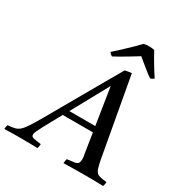

<svg xmlns="http://www.w3.org/2000/svg" viewBox="-289 -1059 1150 1212"><g transform="rotate(30 286.0 -453.5)"><path d="M431 -131 411 -260H191L122 -134Q109 -109 99.5 -89.5Q90 -70 90 -59Q90 -44 106.5 -40Q123 -36 163 -31Q163 -14 157 1Q143 0 117 0Q91 0 65 -0.5Q39 -1 24 -1Q-4 -1 -29 -0.5Q-54 0 -84 1Q-84 -15 -78 -30Q-48 -32 -29 -36.5Q-10 -41 6 -54.5Q22 -68 42 -98.5Q62 -129 94 -184Q122 -233 159 -298Q196 -363 237 -434Q278 -505 317 -574Q356 -643 389 -699Q403 -702 414.5 -704Q426 -706 437 -707L540 -136Q547 -100 553.5 -79.5Q560 -59 570 -50Q580 -41 597 -37.5Q614 -34 642 -31Q642 -14 636 1Q612 0 578 -0.5Q544 -1 511 -1Q482 -1 435 -0.5Q388 0 347 1Q348 -7 349 -15.5Q350 -24 353 -31Q389 -35 407 -38Q425 -41 431.5 -50.5Q438 -60 438 -81Q438 -86 437 -96.5Q436 -107 431 -131ZM215 -302H404L362 -570ZM435 -829Q409 -813 378 -794Q347 -775 319 -759Q291 -743 275 -735Q262 -743 253 -755Q280 -779 309.5 -806.5Q339 -834 365.5 -860Q392 -886 409 -904Q423 -908 447 -908Q471 -908 486 -904Q507 -865 532.5 -822.5Q558 -780 579 -749Q567 -740 554 -735Q531 -750 497.5 -777.5Q464 -805 435 -829Z"/></g></svg>

Font: Tiro Bangla
Style: Italic
Weight: 400
Italic angle: -11°
Designer: Bangla: John Hudson & Fiona Ross, assisted by Neelakash Kshetrimayum. Latin: John Hudson with Paul Hanslow, assisted by 
Foundry: Tiro Typeworks Ltd.
Version: Version 1.60